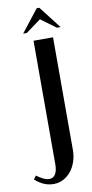

<svg xmlns="http://www.w3.org/2000/svg" viewBox="-100 -892 450 940"><g transform="rotate(-10 125.0 -422.0)"><path d="M-4 -30 9 -47Q26 -34 42 -26.5Q58 -19 71 -19Q91 -19 101.5 -36Q112 -53 112 -84V-699H209V-139Q209 -108 199.5 -80.5Q190 -53 174 -33.5Q158 -14 136 -2.5Q114 9 88 9Q38 9 -4 -30ZM155 -853H168L254 -742H236L161 -797L86 -742H68Z"/></g></svg>

Font: Moniqa Narrow Heading
Style: Bold
Weight: 700
Width: 4
Designer: Rajesh Rajput
Foundry: Rajesh Rajput
Version: Version 1.000